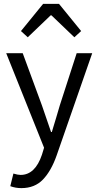

<svg xmlns="http://www.w3.org/2000/svg" viewBox="-20 -760 507 989"><path d="M90 209Q60 209 33 199L49 134Q72 141 86 141Q161 141 196 37L207 1L12 -486H97L196 -217Q216 -161 243 -80H247Q255 -106 270 -156Q285 -206 288 -217L375 -486H455L272 40Q244 120 201.5 164.5Q159 209 90 209ZM88 -600 202 -740H284L398 -600L363 -568L245 -681H241L123 -568Z"/></svg>

Font: Toshiba Sans
Style: Regular
Weight: 400
Designer: Paul D. Hunt
Foundry: Toshiba Corporation
Version: Version 2.020;PS 2.0;hotconv 1.0.86;makeotf.lib2.5.63406